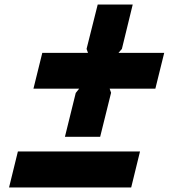

<svg xmlns="http://www.w3.org/2000/svg" viewBox="-20 -830 758 849"><path d="M599.1 -160.2 560.1 -1H20L59.1 -160.2ZM706.1 -596.2 667 -438H464.8L471.2 -419.9L422.9 -225.1H267.1L314.9 -418.9L330.1 -438H127.9L167 -596.2H369.1L362.8 -613.8L412.1 -810.1H566.9L519 -613.8L503.9 -596.2Z"/></svg>

Font: Sinkin Sans 800 Black Italic
Style: Regular
Weight: 900
Italic angle: -112°
Designer: Keith Bates
Foundry: K-Type
Version: Sinkin Sans (version 1.0)  by Keith Bates   •   © 2014   www